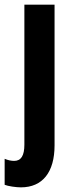

<svg xmlns="http://www.w3.org/2000/svg" viewBox="-48 -567 312 827"><path d="M42 240C136 240 187 174 187 59V-547H57V56C57 103 43 126 13 126C0 126 -14 123 -28 117V229C-13 235 21 240 42 240Z"/></svg>

Font: Noto Sans Arabic UI XCn
Style: Bold
Weight: 700
Width: 2
Designer: Monotype Design Team, Nadine Chahine and Nizar Qandah
Foundry: Monotype Imaging Inc.
Version: Version 2.010